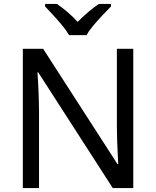

<svg xmlns="http://www.w3.org/2000/svg" viewBox="-20 -1030 800 984"><path d="M663 -66H558L176 -659H172Q174 -636 175.5 -604.5Q177 -573 178.5 -537.5Q180 -502 180 -465V-66H97V-780H201L582 -189H586Q585 -205 583.5 -237Q582 -269 580.5 -307Q579 -345 579 -377V-780H663ZM334 -850Q321 -873 299 -899.5Q277 -926 253 -952Q229 -978 211 -997V-1010H271Q297 -993 325 -969Q353 -945 378 -918Q405 -945 433 -969Q461 -993 487 -1010H549V-997Q530 -978 505.5 -952Q481 -926 458.5 -899.5Q436 -873 424 -850Z"/></svg>

Font: Noto Sans Malayalam UI
Style: Regular
Weight: 400
Designer: Jelle Bosma - Monotype Design Team
Foundry: Monotype Imaging Inc.
Version: Version 2.104